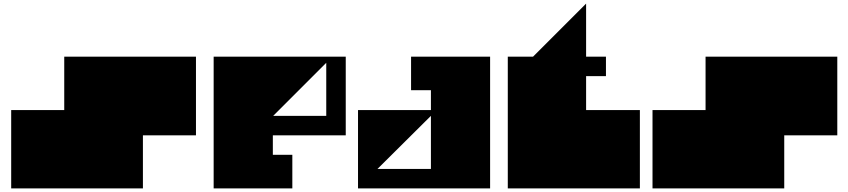

<svg xmlns="http://www.w3.org/2000/svg" viewBox="-20 -1044 4700 1064"><path d="M772 0H42V-434H336V-730H1066V-294H772V0Z M1494 -402H1788V-696ZM1896 -730V-294H1492V-186H1600V0H1164V-730Z M2072 -108H2368V-402ZM1964 0V-434H2368V-544H2258V-730H2696V0Z M3228 -730H3338V-622H3228V-434H3526V0H2794V-730H2934L3228 -1024V-730Z M4326 0H3596V-434H3890V-730H4620V-294H4326V0Z"/></svg>

Font: El Pececito
Style: Regular
Weight: 400
Designer: deFharo
Foundry: deFharo
Version: El Pececito Version 1.000